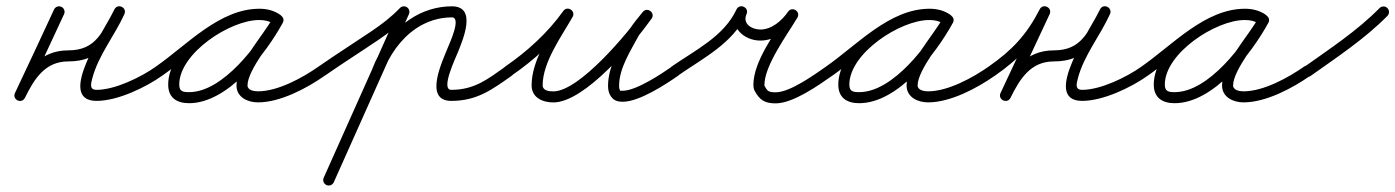

<svg xmlns="http://www.w3.org/2000/svg" viewBox="-20 -302 4419 608"><path d="M151.1 -271.8C151.1 -271.8 151.1 -271.8 151.1 -271.8C110.4 -183.4 68.9 -95.4 27.4 -7.5C22.4 3 27.8 12 35.6 15.8C43.4 19.5 53.8 18.1 58.9 7.8C87.9 -50.9 122 -107.5 196 -107.5C300.9 -107.5 329.1 -173.2 373.4 -256.2C378.8 -266.2 373.2 -275.2 365.2 -279.2C357.2 -283.1 346.7 -282 342.1 -271.7C315.5 -213.1 152.9 17.5 286 17.5C351.9 17.5 440.8 -24.7 494.2 -62.8C502 -68.4 503.9 -79.3 498.2 -87.2C492.6 -95 481.7 -96.9 473.8 -91.2C473.8 -91.2 473.8 -91.2 473.8 -91.2C426.6 -57.6 344.3 -17.5 286 -17.5C262.8 -17.5 267.6 -35.9 272.1 -53.3C291.3 -126.9 342.7 -188.5 373.9 -257.2C378.6 -267.5 373.4 -276.4 365.7 -280.2C358.1 -284 347.9 -282.7 342.6 -272.7C304.9 -202.1 284.8 -142.5 196 -142.5C107.1 -142.5 62.9 -79.2 27.5 -7.8C22.4 2.6 27.8 11.6 35.7 15.5C43.7 19.3 54.1 17.9 59 7.5C100.6 -80.6 142.1 -168.7 182.9 -257.2C186.9 -265.9 183.1 -276.3 174.3 -280.4C165.5 -284.4 155.1 -280.6 151.1 -271.8Z M494 -62.6C494 -62.6 494 -62.6 494 -62.6C584.8 -125.7 685.8 -239.3 801.6 -239.3C817.4 -239.3 833.8 -236.1 846.8 -226.8C855.9 -220.3 865.4 -224.9 870.3 -232.4C875.2 -240 875.4 -250.6 865.8 -256.1C844 -268.8 826.1 -273.6 800.3 -273.6C689 -273.6 512.6 -153.6 512.6 -34.2C512.6 7.6 539.9 24.8 578.7 24.8C702.3 24.8 821.9 -132 875.4 -229.6C881 -239.8 876.1 -249.1 868.4 -253.3C860.7 -257.6 850.3 -256.6 844.7 -246.4C810.8 -184.7 728.8 -100.3 728.8 -31.6C728.8 6 764.2 22.2 797 22.2C867.9 22.2 952.3 -22.9 1009 -62.7C1017 -68.2 1018.9 -79.1 1013.3 -87C1007.8 -95 996.9 -96.9 989 -91.3C989 -91.3 989 -91.3 989 -91.3C938.5 -56 860.2 -12.8 797 -12.8C785.2 -12.8 763.8 -15.8 763.8 -31.6C763.8 -81.1 847.7 -179.1 875.3 -229.6C881 -239.8 876.1 -249.1 868.4 -253.3C860.7 -257.5 850.2 -256.6 844.6 -246.4C798.4 -161.9 686.6 -10.2 578.7 -10.2C559.1 -10.2 547.6 -12.6 547.6 -34.2C547.6 -133.4 709 -238.6 800.3 -238.6C820.1 -238.6 831.9 -235.3 848.2 -225.9C857.8 -220.3 867.1 -224.4 871.7 -231.5C876.3 -238.6 876.2 -248.8 867.2 -255.2C848.2 -268.8 824.7 -274.3 801.6 -274.3C674.8 -274.3 572.2 -159.6 474 -91.4C466.1 -85.9 464.1 -75 469.6 -67C475.1 -59.1 486 -57.1 494 -62.6Z M984.6 -67C990.2 -59.1 1001.1 -57.1 1009 -62.6C1064.3 -101.1 1121.1 -137 1176.8 -174.7C1210.9 -197.8 1243.1 -222.5 1271.6 -252.4C1278.3 -259.4 1278.1 -270.4 1271.1 -277.1C1264.1 -283.8 1253 -283.6 1246.4 -276.6C1246.4 -276.6 1246.4 -276.6 1246.4 -276.6C1219.5 -248.5 1189.3 -225.4 1157.2 -203.7C1101.3 -165.9 1044.4 -129.9 989 -91.4C981.1 -85.8 979.1 -74.9 984.6 -67ZM1243 -271.6C1243 -271.6 1243 -271.6 1243 -271.6C1163.7 -94.1 1084.4 83.4 1005 260.9C1001.1 269.7 1005 280 1013.9 284C1022.7 287.9 1033 284 1037 275.1C1116.3 97.6 1195.6 -79.8 1275 -257.3C1278.9 -266.2 1275 -276.5 1266.1 -280.5C1257.3 -284.4 1247 -280.4 1243 -271.6ZM1191.3 -70.7C1191.3 -70.7 1191.3 -70.7 1191.3 -70.7C1212.5 -125.6 1247.5 -177.7 1296.6 -211.2C1330.5 -234.3 1369.9 -247 1411 -247C1442.2 -247 1403 -163.5 1398 -150.9C1381.3 -108.8 1320.1 17.5 1409 17.5C1490.9 17.5 1538.5 -18.5 1601.1 -62.7C1609 -68.3 1610.9 -79.2 1605.3 -87.1C1599.7 -95 1588.8 -96.9 1580.9 -91.3C1580.9 -91.3 1580.9 -91.3 1580.9 -91.3C1524.7 -51.6 1482.7 -17.5 1409 -17.5C1374.3 -17.5 1422.4 -117.5 1430.6 -138C1446.1 -177.1 1491.4 -282 1411 -282C1362.9 -282 1316.6 -267.2 1276.9 -240.1C1221.9 -202.6 1182.4 -144.9 1158.7 -83.3C1155.2 -74.3 1159.7 -64.1 1168.7 -60.7C1177.7 -57.2 1187.9 -61.7 1191.3 -70.7Z M1599.9 -62.6C1599.9 -62.6 1599.9 -62.6 1599.9 -62.6C1672.6 -112.5 1741 -174.8 1792.3 -246.9C1798.7 -255.9 1794.1 -265.4 1786.5 -270.2C1778.9 -275.1 1768.3 -275.3 1762.8 -265.7C1723.4 -196.5 1663.4 -112.9 1663.4 -31.7C1663.4 7.3 1698.5 22.4 1732.2 22.4C1832.2 22.4 1988.9 -166.3 2043.3 -242.9C2049.8 -252.1 2046.4 -261.8 2039.5 -267C2032.7 -272.1 2022.4 -272.8 2015.3 -263.9C2000.4 -245.2 1983.7 -226.5 1971.8 -205.7C1971.8 -205.7 1971.7 -205.6 1971.7 -205.5C1971.6 -205.4 1971.6 -205.2 1971.6 -205.2C1942.8 -151.4 1905.5 -93.1 1905.5 -30.3C1905.5 -20.6 1907 -10.7 1911.4 -2C1911.4 -2 1911.5 -1.9 1911.6 -1.8C1911.6 -1.6 1911.7 -1.5 1911.7 -1.5C1920.9 15.1 1932.6 20.2 1952.4 20.2C2003.9 20.2 2087.4 -34.2 2128 -62.7C2136 -68.2 2137.9 -79.1 2132.3 -87C2126.8 -95 2115.9 -96.9 2108 -91.3C2108 -91.3 2108 -91.3 2108 -91.3C2074.4 -67.9 1994.6 -14.7 1952.4 -14.7C1941 -14.7 1945.3 -13 1942.3 -18.5C1942.3 -18.5 1942.4 -18.4 1942.4 -18.2C1942.5 -18.1 1942.6 -18 1942.6 -18C1940.7 -21.6 1940.5 -26.3 1940.5 -30.3C1940.5 -86.2 1976.7 -140.6 2002.4 -188.8C2002.4 -188.8 2002.4 -188.6 2002.3 -188.5C2002.3 -188.4 2002.2 -188.3 2002.2 -188.3C2013.2 -207.5 2028.9 -224.8 2042.7 -242.1C2049.8 -251 2046.1 -260.9 2038.9 -266.2C2031.8 -271.6 2021.3 -272.4 2014.7 -263.1C1969 -198.9 1814.9 -12.6 1732.2 -12.6C1719.3 -12.6 1698.4 -14.7 1698.4 -31.7C1698.4 -105.1 1757.3 -185.3 1793.2 -248.3C1798.7 -258 1794.5 -267.2 1787.4 -271.7C1780.3 -276.3 1770.2 -276.2 1763.7 -267.1C1714.8 -198.4 1649.4 -139.1 1580.1 -91.4C1572.1 -85.9 1570.1 -75 1575.6 -67.1C1581.1 -59.1 1592 -57.1 1599.9 -62.6Z M2127 -62.6C2127 -62.6 2127 -62.6 2127 -62.6C2207.2 -118.5 2300.6 -164.3 2343.9 -257.1C2348.8 -267.6 2343.2 -276.5 2335.2 -280.1C2327.1 -283.8 2316.7 -282.2 2312 -271.6C2287.9 -217.6 2334.3 -174 2386.8 -173.5C2435.5 -173.1 2477.8 -206.7 2504.4 -245C2510.8 -254.3 2506.4 -263.9 2498.9 -268.7C2491.3 -273.6 2480.8 -273.7 2475 -264C2436 -199 2365.7 -108.6 2365.7 -32.8C2365.7 -26.9 2366.6 -20.9 2369.2 -15.5C2369.2 -15.5 2369.3 -15.3 2369.4 -15.1C2369.5 -14.9 2369.6 -14.7 2369.6 -14.7C2385.4 14.6 2401.1 25.3 2436.3 25.3C2491.5 25.3 2571.9 -31.7 2616 -62.7C2624 -68.2 2625.9 -79.1 2620.3 -87C2614.8 -95 2603.9 -96.9 2596 -91.3C2596 -91.3 2596 -91.3 2596 -91.3C2559.1 -65.6 2482 -9.7 2436.3 -9.7C2412.9 -9.7 2409.8 -13.9 2400.4 -31.3C2400.4 -31.3 2400.5 -31.1 2400.6 -30.9C2400.7 -30.7 2400.8 -30.5 2400.8 -30.5C2400.5 -31.1 2400.7 -32.1 2400.7 -32.8C2400.7 -94.5 2471.4 -189.9 2505 -246C2510.8 -255.7 2506.7 -265.1 2499.5 -269.7C2492.3 -274.3 2482 -274.2 2475.6 -265C2455.9 -236.5 2423.7 -208.2 2387.2 -208.5C2360.3 -208.7 2330.4 -226.9 2344 -257.3C2348.7 -267.9 2343.2 -276.8 2335.3 -280.4C2327.4 -284 2317 -282.4 2312.1 -271.9C2272.3 -186.5 2181.2 -143.1 2107 -91.4C2099.1 -85.8 2097.1 -74.9 2102.6 -67C2108.2 -59.1 2119.1 -57.1 2127 -62.6Z M2616 -62.6C2616 -62.6 2616 -62.6 2616 -62.6C2706.8 -125.7 2807.8 -239.3 2923.6 -239.3C2939.4 -239.3 2955.8 -236.1 2968.8 -226.8C2977.9 -220.3 2987.4 -224.9 2992.3 -232.4C2997.2 -240 2997.4 -250.6 2987.8 -256.1C2966 -268.8 2948.1 -273.6 2922.3 -273.6C2811 -273.6 2634.6 -153.6 2634.6 -34.2C2634.6 7.6 2661.9 24.8 2700.7 24.8C2824.3 24.8 2943.9 -132 2997.4 -229.6C3003 -239.8 2998.1 -249.1 2990.4 -253.3C2982.7 -257.6 2972.3 -256.6 2966.7 -246.4C2932.8 -184.7 2850.8 -100.3 2850.8 -31.6C2850.8 6 2886.2 22.2 2919 22.2C2989.9 22.2 3074.3 -22.9 3131 -62.7C3139 -68.2 3140.9 -79.1 3135.3 -87C3129.8 -95 3118.9 -96.9 3111 -91.3C3111 -91.3 3111 -91.3 3111 -91.3C3060.5 -56 2982.2 -12.8 2919 -12.8C2907.2 -12.8 2885.8 -15.8 2885.8 -31.6C2885.8 -81.1 2969.7 -179.1 2997.3 -229.6C3003 -239.8 2998.1 -249.1 2990.4 -253.3C2982.7 -257.5 2972.2 -256.6 2966.6 -246.4C2920.4 -161.9 2808.6 -10.2 2700.7 -10.2C2681.1 -10.2 2669.6 -12.6 2669.6 -34.2C2669.6 -133.4 2831 -238.6 2922.3 -238.6C2942.1 -238.6 2953.9 -235.3 2970.2 -225.9C2979.8 -220.3 2989.1 -224.4 2993.7 -231.5C2998.3 -238.6 2998.2 -248.8 2989.2 -255.2C2970.2 -268.8 2946.7 -274.3 2923.6 -274.3C2796.8 -274.3 2694.2 -159.6 2596 -91.4C2588.1 -85.9 2586.1 -75 2591.6 -67C2597.1 -59.1 2608 -57.1 2616 -62.6Z M3131 -62.6C3131 -62.6 3131 -62.6 3131 -62.6C3209.1 -117 3259.8 -170.9 3303.6 -256.5C3308.8 -266.7 3303.4 -275.7 3295.4 -279.6C3287.5 -283.5 3277 -282.3 3272.2 -271.9C3230.9 -183.7 3189.6 -95.6 3148.4 -7.4C3143.5 3 3148.8 12 3156.6 15.8C3164.4 19.5 3174.8 18.1 3179.9 7.8C3208.9 -50.9 3243 -107.5 3317 -107.5C3421.9 -107.5 3450.1 -173.2 3494.4 -256.2C3499.8 -266.2 3494.2 -275.2 3486.2 -279.2C3478.2 -283.1 3467.7 -282 3463.1 -271.7C3436.5 -213.1 3273.9 17.5 3407 17.5C3472.9 17.5 3561.8 -24.7 3615.2 -62.8C3623 -68.4 3624.9 -79.3 3619.2 -87.2C3613.6 -95 3602.7 -96.9 3594.8 -91.2C3594.8 -91.2 3594.8 -91.2 3594.8 -91.2C3547.6 -57.6 3465.3 -17.5 3407 -17.5C3383.8 -17.5 3388.6 -35.9 3393.1 -53.3C3412.3 -126.9 3463.7 -188.5 3494.9 -257.2C3499.6 -267.5 3494.4 -276.4 3486.7 -280.2C3479.1 -284 3468.9 -282.7 3463.6 -272.7C3425.9 -202.1 3405.8 -142.5 3317 -142.5C3228.1 -142.5 3183.9 -79.2 3148.5 -7.8C3143.4 2.6 3148.8 11.6 3156.8 15.4C3164.7 19.2 3175.2 17.9 3180.1 7.4C3221.3 -80.7 3262.6 -168.9 3303.8 -257.1C3308.7 -267.4 3303.5 -276.4 3295.7 -280.2C3287.9 -284 3277.6 -282.7 3272.4 -272.5C3231.2 -191.9 3184.5 -142.5 3111 -91.4C3103.1 -85.8 3101.1 -74.9 3106.6 -67C3112.2 -59.1 3123.1 -57.1 3131 -62.6Z M3615 -62.6C3615 -62.6 3615 -62.6 3615 -62.6C3705.8 -125.7 3806.8 -239.3 3922.6 -239.3C3938.4 -239.3 3954.8 -236.1 3967.8 -226.8C3976.9 -220.3 3986.4 -224.9 3991.3 -232.4C3996.2 -240 3996.4 -250.6 3986.8 -256.1C3965 -268.8 3947.1 -273.6 3921.3 -273.6C3810 -273.6 3633.6 -153.6 3633.6 -34.2C3633.6 7.6 3660.9 24.8 3699.7 24.8C3823.3 24.8 3942.9 -132 3996.4 -229.6C4002 -239.8 3997.1 -249.1 3989.4 -253.3C3981.7 -257.6 3971.3 -256.6 3965.7 -246.4C3931.8 -184.7 3849.8 -100.3 3849.8 -31.6C3849.8 6 3885.2 22.2 3918 22.2C3988.9 22.2 4073.3 -22.9 4130 -62.7C4138 -68.2 4139.9 -79.1 4134.3 -87C4128.8 -95 4117.9 -96.9 4110 -91.3C4110 -91.3 4110 -91.3 4110 -91.3C4059.5 -56 3981.2 -12.8 3918 -12.8C3906.2 -12.8 3884.8 -15.8 3884.8 -31.6C3884.8 -81.1 3968.7 -179.1 3996.3 -229.6C4002 -239.8 3997.1 -249.1 3989.4 -253.3C3981.7 -257.5 3971.2 -256.6 3965.6 -246.4C3919.4 -161.9 3807.6 -10.2 3699.7 -10.2C3680.1 -10.2 3668.6 -12.6 3668.6 -34.2C3668.6 -133.4 3830 -238.6 3921.3 -238.6C3941.1 -238.6 3952.9 -235.3 3969.2 -225.9C3978.8 -220.3 3988.1 -224.4 3992.7 -231.5C3997.3 -238.6 3997.2 -248.8 3988.2 -255.2C3969.2 -268.8 3945.7 -274.3 3922.6 -274.3C3795.8 -274.3 3693.2 -159.6 3595 -91.4C3587.1 -85.9 3585.1 -75 3590.6 -67C3596.1 -59.1 3607 -57.1 3615 -62.6Z M4105.7 -65.5C4111.3 -57.6 4122.3 -55.8 4130.1 -61.4C4213.2 -120.4 4301.9 -179 4373.5 -251.7C4380.3 -258.6 4380.2 -269.7 4373.3 -276.5C4366.4 -283.3 4355.3 -283.2 4348.5 -276.3C4278.4 -205 4191.2 -147.7 4109.9 -89.9C4102 -84.3 4100.1 -73.4 4105.7 -65.5Z"/></svg>

Font: FRB American Cursive Guidelines
Style: Italic
Weight: 400
Italic angle: -25°
Version: Version 2.0;Modular Font Editor K font №1